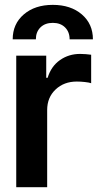

<svg xmlns="http://www.w3.org/2000/svg" viewBox="-20 -777 406 797"><path d="M47.4 0V-545.9H171.9V-454.1H177.7Q192.4 -502 229 -527.6Q265.6 -553.2 312.5 -553.2Q322.8 -553.2 336.2 -552.2Q349.6 -551.3 358.4 -549.8V-431.6Q350.1 -434.6 332.5 -436.5Q314.9 -438.5 298.8 -438.5Q245.6 -438.5 210.7 -405.5Q175.8 -372.6 175.8 -320.3V0ZM32.7 -613.8Q32.7 -677.7 78.9 -717.3Q125 -756.8 199.2 -756.8Q273.4 -756.8 319.6 -717.3Q365.7 -677.7 365.7 -613.8H269Q269 -644.5 250 -663.3Q231 -682.1 199.2 -682.1Q167 -682.1 147.9 -663.3Q128.9 -644.5 128.9 -613.8Z"/></svg>

Font: Inter Tight SemiBold
Style: Regular
Weight: 600
Designer: Rasmus Andersson
Foundry: rsms
Version: Version 3.004; ttfautohint (v1.8.4.7-5d5b)